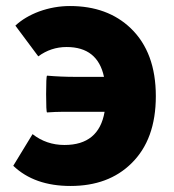

<svg xmlns="http://www.w3.org/2000/svg" viewBox="-20 -603 577 637"><path d="M214 14Q94 14 24 -53L88 -158Q134 -122 194 -122Q308 -122 327 -232H231H183Q166 -232 136 -230Q133 -232 133 -290.5Q133 -349 136 -352Q182 -348 230 -348H325Q304 -447 201 -447Q149 -447 107 -416L31 -518Q62 -547 110 -565Q160 -583 212 -583Q337 -583 414 -509Q497 -429 497 -284Q497 -140 416 -61Q340 14 214 14Z"/></svg>

Font: GenSekiGothic TW H
Style: Regular
Weight: 900
Version: Version 1.501;PS 1;hotconv 16.6.51;makeotf.lib2.5.65220